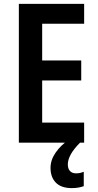

<svg xmlns="http://www.w3.org/2000/svg" viewBox="-20 -785 503 988"><path d="M413 -51H77V-765H413V-663H197V-474H398V-371H197V-154H413ZM329 61Q329 83 340 95Q351 107 371 107Q385 107 394.5 104.5Q404 102 411 99V173Q400 177 384.5 180Q369 183 350 183Q295 183 267.5 155Q240 127 240 79Q240 38 266.5 0Q293 -38 332 -64L392 -51Q329 12 329 61Z"/></svg>

Font: Noto Sans Tamil UI Condensed SemiBold
Style: Regular
Weight: 600
Width: 3
Designer: Jelle Bosma - Monotype Design Team
Foundry: Monotype Imaging Inc.
Version: Version 2.004; ttfautohint (v1.8.4.7-5d5b)